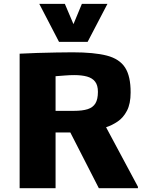

<svg xmlns="http://www.w3.org/2000/svg" viewBox="-20 -992 774 1012"><path d="M83.5 0V-709Q125 -711.4 175.8 -712.9Q226.6 -714.4 275.9 -715.3Q325.2 -716.3 362.3 -716.3Q476.1 -716.3 543 -699Q609.9 -681.6 639.4 -635.7Q668.9 -589.8 668.5 -504.4Q668.5 -445.3 649.2 -408.4Q629.9 -371.6 600.3 -351.6Q570.8 -331.5 539.1 -321.3L707 -7.8V0H501L350.6 -293.9H272.9V0ZM272.9 -407.7H368.7Q414.6 -407.7 442.4 -416.7Q470.2 -425.8 483.2 -447.5Q496.1 -469.2 496.1 -507.8Q496.1 -542.5 481.4 -561.5Q466.8 -580.6 439 -588.4Q411.1 -596.2 371.1 -596.2Q348.6 -596.2 323.7 -594.2Q298.8 -592.3 272.9 -590.3ZM291 -771.5 187 -971.7H321.8L367.2 -864.7L411.6 -971.7H546.4L441.9 -771.5Z"/></svg>

Font: Comme ExtraBold
Style: Regular
Weight: 800
Version: Version 1.000;gftools[0.9.27]